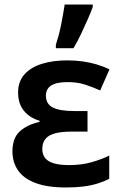

<svg xmlns="http://www.w3.org/2000/svg" viewBox="-20 -819 538 849"><path d="M367 -328V-237H296Q249 -237 220.5 -228.5Q192 -220 179.5 -203Q167 -186 167 -160Q167 -137 179 -121Q191 -105 217.5 -97Q244 -89 285 -89Q341 -89 386 -102Q431 -115 463 -131V-28Q441 -17 413 -8Q385 1 350 5.5Q315 10 272 10Q189 10 136.5 -10Q84 -30 59.5 -66Q35 -102 35 -149Q35 -209 68 -238.5Q101 -268 155 -280V-285Q111 -298 85.5 -329.5Q60 -361 60 -410Q60 -459 88.5 -490.5Q117 -522 166 -537Q215 -552 276 -552Q313 -552 345.5 -547.5Q378 -543 408 -534Q438 -525 464 -512L423 -419Q390 -434 356 -445Q322 -456 279 -456Q230 -456 206.5 -441Q183 -426 183 -396Q183 -359 214 -343.5Q245 -328 308 -328ZM227 -621Q233 -639 239 -661.5Q245 -684 250 -708.5Q255 -733 259 -756.5Q263 -780 266 -799H390V-788Q381 -763 367.5 -732.5Q354 -702 338.5 -669Q323 -636 305 -606H227Z"/></svg>

Font: Noto Sans Display SemiBold
Style: Regular
Weight: 600
Designer: Monotype Design Team
Foundry: Monotype Imaging Inc.
Version: Version 2.003